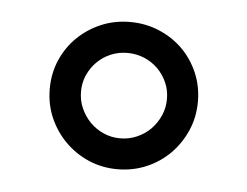

<svg xmlns="http://www.w3.org/2000/svg" viewBox="-32 -662 404 314"><g transform="rotate(5 170.5 -505.0)"><path d="M48.8 -506.3Q48.8 -531.7 58.3 -553.7Q67.9 -575.7 84.5 -591.8Q101.1 -607.9 123 -617.2Q145 -626.5 170.4 -626.5Q195.8 -626.5 218 -617.2Q240.2 -607.9 256.6 -591.8Q272.9 -575.7 282.5 -553.7Q292 -531.7 292 -506.3Q292 -481 282.5 -459Q272.9 -437 256.6 -420.4Q240.2 -403.8 218 -394.3Q195.8 -384.8 170.4 -384.8Q145 -384.8 123 -394.3Q101.1 -403.8 84.5 -420.4Q67.9 -437 58.3 -459Q48.8 -481 48.8 -506.3ZM100.1 -506.3Q100.1 -491.7 105.7 -479Q111.3 -466.3 120.8 -456.5Q130.4 -446.8 143.1 -441.2Q155.8 -435.5 170.4 -435.5Q185.1 -435.5 198 -441.2Q210.9 -446.8 220.5 -456.5Q230 -466.3 235.6 -479Q241.2 -491.7 241.2 -506.3Q241.2 -521 235.6 -533.4Q230 -545.9 220.5 -555.4Q210.9 -564.9 198 -570.3Q185.1 -575.7 170.4 -575.7Q155.8 -575.7 143.1 -570.3Q130.4 -564.9 120.8 -555.4Q111.3 -545.9 105.7 -533.4Q100.1 -521 100.1 -506.3Z"/></g></svg>

Font: SengPathom
Style: Regular
Weight: 400
Designer: John M. Durdin
Foundry: Lao Script for Windows
Version: Version 1.300